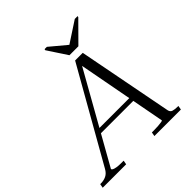

<svg xmlns="http://www.w3.org/2000/svg" viewBox="-286 -1074 1245 1245"><g transform="rotate(-45 336.5 -451.0)"><path d="M402 -760H484L617 -894L619 -902H593L437 -800H459L337 -902H316L314 -894ZM189 -289H504L501 -258H176ZM407 -675 420 -669 71 -49Q70 -43 78 -38.5Q86 -34 103 -31Q120 -28 144 -28H167L162 0H-53L-48 -28H-41Q-15 -28 7 -38.5Q29 -49 44 -76L404 -710H474L600 -58Q604 -38 621 -33Q638 -28 663 -28H669L664 0H421L426 -28H444Q465 -28 484 -29.5Q503 -31 515 -33Q527 -35 527 -38Z"/></g></svg>

Font: Roboto Serif 120pt Expanded Light
Style: Italic
Weight: 300
Width: 7
Italic angle: -10°
Designer: Greg Gazdowicz
Foundry: Commercial Type
Version: Version 1.008